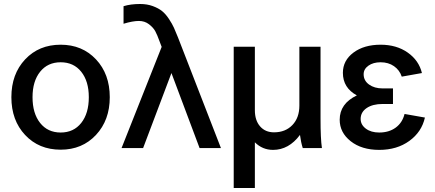

<svg xmlns="http://www.w3.org/2000/svg" viewBox="-20 -742 2182 962"><path d="M530 -255Q530 -140 461 -66Q392 8 284 8Q175 8 106 -65.5Q37 -139 37 -255Q37 -371 106 -444.5Q175 -518 284 -518Q392 -518 461 -444.5Q530 -371 530 -255ZM143 -255Q143 -174 181 -126Q219 -78 284 -78Q349 -78 387 -126Q425 -174 425 -255Q425 -335 387 -382.5Q349 -430 284 -430Q219 -430 181 -382.5Q143 -335 143 -255Z M589 0 790 -507 779 -536Q768 -567 758 -585.5Q748 -604 726.5 -620.5Q705 -637 676 -637Q645 -637 599 -623V-711Q635 -722 682 -722Q717 -722 745.5 -711.5Q774 -701 792 -686.5Q810 -672 826.5 -647Q843 -622 851.5 -603Q860 -584 872 -554L1087 0H980L839 -376L697 0Z M1151 -508H1257V-190Q1257 -139 1283 -109Q1309 -79 1353 -79Q1410 -79 1445 -115.5Q1480 -152 1480 -213V-508H1586V-148Q1586 -46 1593 0H1497Q1488 -28 1483 -66Q1427 9 1348 9Q1295 9 1257 -29V200H1151Z M1897 -221Q1847 -221 1817 -200.5Q1787 -180 1787 -146Q1787 -117 1813 -97.5Q1839 -78 1880 -78Q1929 -78 1962.5 -102.5Q1996 -127 2007 -171L2109 -153Q2093 -81 2031 -36Q1969 9 1880 9Q1792 9 1737 -34.5Q1682 -78 1682 -142Q1682 -223 1768 -264Q1698 -302 1698 -377Q1698 -439 1751 -478.5Q1804 -518 1887 -518Q1967 -518 2023 -478.5Q2079 -439 2094 -376L1993 -358Q1982 -391 1954 -410.5Q1926 -430 1887 -430Q1850 -430 1826 -413Q1802 -396 1802 -370Q1802 -338 1829 -318.5Q1856 -299 1897 -299H1949V-221Z"/></svg>

Font: LT Superior Semi-bold
Style: Regular
Weight: 600
Designer: Daniel Lyons
Foundry: LyonsType
Version: Version 1.0